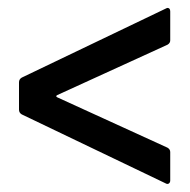

<svg xmlns="http://www.w3.org/2000/svg" viewBox="-20 -523 480 485"><path d="M410 -67Q410 -62 406.5 -59.5Q403 -57 398 -60L35 -234Q28 -238 28 -246V-315Q28 -323 35 -327L398 -501Q402 -503 403 -503Q410 -503 410 -494V-421Q410 -414 403 -410L125 -283Q119 -280 125 -277L403 -150Q410 -146 410 -139Z"/></svg>

Font: Barlow Condensed Medium
Style: Regular
Weight: 500
Width: 3
Designer: Jeremy Tribby
Foundry: Tribby Type
Version: Version 1.422;hotconv 1.0.109;makeotfexe 2.5.65596